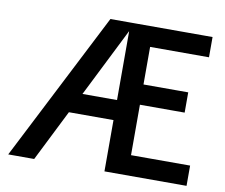

<svg xmlns="http://www.w3.org/2000/svg" viewBox="-78 -801 1050 896"><g transform="rotate(10 447.5 -352.5)"><path d="M15 0 375 -705H491L488 -663H470L138 0ZM218 -243V-338H523V-243ZM471 0V-705H859V-609H539L580 -662V-42L539 -96H860V0ZM540 -335V-431H792V-335Z"/></g></svg>

Font: TikTok Sans 24pt Medium
Style: Regular
Weight: 500
Version: Version 4.000